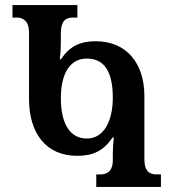

<svg xmlns="http://www.w3.org/2000/svg" viewBox="-20 -734 667 754"><path d="M358 0H612V-49H594C567 -49 547 -62 547 -109V-357C547 -483 479 -572 356 -572C295 -572 254 -553 219 -501H215C218 -527 219 -546 219 -571V-605C219 -652 239 -665 265 -665H284V-714H29V-665H47C70 -665 94 -652 94 -606V-345C94 -212 160 -122 283 -122C346 -122 387 -142 422 -194H427C424 -169 423 -150 423 -127V-104C423 -60 398 -49 375 -49H358ZM321 -190C256 -190 219 -246 219 -349C219 -441 252 -504 321 -504C386 -504 423 -458 423 -350C423 -262 390 -190 321 -190Z"/></svg>

Font: Noto Serif Georgian Condensed SemiBold
Style: Regular
Weight: 600
Width: 3
Designer: Monotype Design Team, Akaki Razmadze
Foundry: Google LLC
Version: Version 2.003